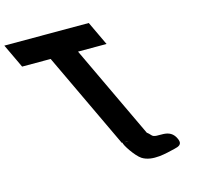

<svg xmlns="http://www.w3.org/2000/svg" viewBox="-376 -830 1131 1083"><g transform="rotate(-15 190.0 -288.0)"><path d="M-193.1 -562.9H-26.5L238.7 -1.9L242.7 -1.8C239.9 9.2 290.9 87 323.6 108C380.7 144.6 467.8 119 515.6 108C542.7 102 564.2 93.7 552.3 63C519.6 -21 436.3 28.7 411.5 0C403.5 -9.2 396.3 -16 389.5 -20.9L133.3 -562.9H299.9L233.6 -703.1H-259.4ZM278.4 -1.1C270.4 -0.1 261.8 -0.1 252.2 -1.6Z"/></g></svg>

Font: Hussar
Style: BdOpOblFive
Weight: 700
Foundry: Cannot Into Space Fonts
Version: Version 2.00